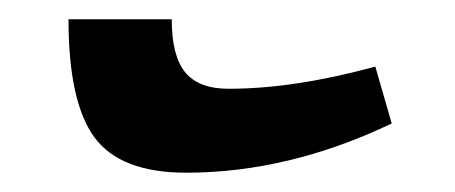

<svg xmlns="http://www.w3.org/2000/svg" viewBox="-20 -366 472 199"><path d="M51 -346H158Q158 -308 172 -291Q186 -274 217 -274Q285 -274 369 -297L386 -238Q279 -187 173 -187Q105 -187 78 -223.5Q51 -260 51 -346Z"/></svg>

Font: Noto Serif Armenian SmBd Narrow
Style: Regular
Weight: 600
Width: 4
Designer: Monotype Design team
Foundry: Monotype Imaging Inc.
Version: Version 1.000